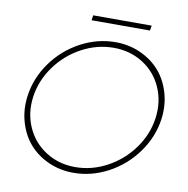

<svg xmlns="http://www.w3.org/2000/svg" viewBox="-87 -874 956 974"><g transform="rotate(10 391.0 -387.0)"><path d="M58.1 -330.1Q71.3 -423.8 128.4 -503.2Q185.5 -582.5 271.5 -628.7Q357.4 -674.8 451.2 -674.8Q521 -674.8 581.1 -647.5Q641.1 -620.1 680.7 -574.2Q720.2 -528.3 738.5 -464.4Q756.8 -400.4 747.1 -330.1Q733.9 -236.3 676.5 -156.7Q619.1 -77.1 533.2 -31Q447.3 15.1 354 15.1Q283.7 15.1 223.6 -12.2Q163.6 -39.6 124 -85.7Q84.5 -131.8 66.4 -195.8Q48.3 -259.8 58.1 -330.1ZM86.9 -330.1Q75.2 -245.1 107.4 -172.6Q139.6 -100.1 206.3 -57.6Q272.9 -15.1 357.9 -15.1Q443.4 -15.1 522 -57.6Q600.6 -100.1 652.8 -172.6Q705.1 -245.1 716.8 -330.1Q728.5 -415.5 696.5 -488Q664.6 -560.5 598.1 -602.8Q531.7 -645 446.8 -645Q361.3 -645 282.7 -602.8Q204.1 -560.5 151.6 -488Q99.1 -415.5 86.9 -330.1ZM311 -763.2 314.9 -789.1H616.2L611.8 -763.2Z"/></g></svg>

Font: Human Sans ExtraLight
Style: Italic
Weight: 200
Italic angle: -8°
Designer: Tim Radville
Foundry: Continuum
Version: Version 1.000;FEAKit 1.0